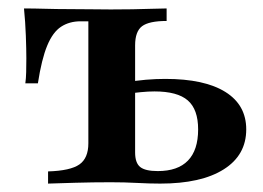

<svg xmlns="http://www.w3.org/2000/svg" viewBox="-20 -437 625 457"><path d="M94.4 0V-29Q147.6 -30.6 169 -45.6Q190.3 -60.5 190.3 -96V-386.3H171.8Q145.2 -386.3 125.4 -373.4Q105.6 -360.5 92.3 -328.2Q79 -296 70.2 -238.7H40.3Q41.9 -250 42.3 -265.3Q42.7 -280.6 42.7 -298.4Q42.7 -319.4 41.5 -352Q40.3 -384.7 37.1 -416.9Q60.5 -416.9 87.9 -416.1Q115.3 -415.3 143.5 -415.3Q171.8 -415.3 198 -414.9Q224.2 -414.5 243.5 -414.5Q268.5 -414.5 294.4 -414.9Q320.2 -415.3 342.3 -416.1Q364.5 -416.9 376.6 -416.9V-387.1Q334.7 -387.1 318.1 -374.6Q301.6 -362.1 301.6 -329V-74.2Q301.6 -49.2 313.7 -39.5Q325.8 -29.8 355.6 -29.8Q403.2 -29.8 427.4 -54.8Q451.6 -79.8 451.6 -129Q451.6 -176.6 427 -198Q402.4 -219.4 347.6 -219.4Q333.1 -219.4 315.7 -217.7Q298.4 -216.1 276.6 -212.9L275.8 -240.3Q303.2 -245.2 327 -247.2Q350.8 -249.2 373.4 -249.2Q466.9 -249.2 516.5 -218.1Q566.1 -187.1 566.1 -129Q566.1 -67.7 512.5 -33.9Q458.9 0 361.3 0Q335.5 0 306 -1.6Q276.6 -3.2 243.5 -3.2Q201.6 -3.2 159.3 -2Q116.9 -0.8 94.4 0Z"/></svg>

Font: Playfair
Style: Bold
Weight: 700
Designer: Claus Eggers Sørensen
Foundry: Claus Eggers Sørensen
Version: Version 2.001;gftools[0.9.30]